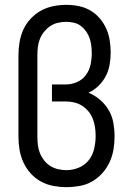

<svg xmlns="http://www.w3.org/2000/svg" viewBox="-20 -763 540 791"><path d="M254 8Q227 8 200 3Q173 -2 149 -15Q125 -28 106.5 -48.5Q88 -69 76.5 -94Q65 -119 60.5 -146Q56 -173 56 -200V-535Q56 -562 60.5 -589Q65 -616 76 -640.5Q87 -665 106 -685.5Q125 -706 148.5 -719Q172 -732 199 -737.5Q226 -743 253 -743Q279 -743 304 -738Q329 -733 351 -720.5Q373 -708 390 -688.5Q407 -669 417.5 -645.5Q428 -622 432 -596.5Q436 -571 436 -546Q436 -521 431.5 -496Q427 -471 415.5 -449Q404 -427 386 -409.5Q368 -392 345 -381Q371 -370 392.5 -351.5Q414 -333 428 -309Q442 -285 447 -257Q452 -229 452 -201Q452 -174 447.5 -147Q443 -120 431.5 -95Q420 -70 401.5 -49.5Q383 -29 359.5 -15.5Q336 -2 308.5 3Q281 8 254 8ZM254 -62Q280 -62 305 -72.5Q330 -83 346 -103.5Q362 -124 368 -150.5Q374 -177 374 -203Q374 -221 371.5 -238.5Q369 -256 362.5 -273Q356 -290 344.5 -304Q333 -318 318 -327.5Q303 -337 285.5 -341Q268 -345 250 -345H194V-415H250Q274 -415 296.5 -424.5Q319 -434 333.5 -453.5Q348 -473 353 -496.5Q358 -520 358 -544Q358 -560 356 -575.5Q354 -591 349 -606Q344 -621 334.5 -634Q325 -647 312.5 -656.5Q300 -666 284 -669.5Q268 -673 253 -673Q235 -673 218 -669Q201 -665 187 -655.5Q173 -646 162 -632.5Q151 -619 144.5 -603Q138 -587 136 -569.5Q134 -552 134 -535V-200Q134 -183 136 -165.5Q138 -148 144.5 -132Q151 -116 162 -102Q173 -88 187.5 -79Q202 -70 219.5 -66Q237 -62 254 -62Z"/></svg>

Font: Iosevka Fuck
Style: Regular
Weight: 400
Monospace: yes
Designer: Belleve Invis
Foundry: Belleve Invis
Version: Version 28.0.7; ttfautohint (v1.8.3)